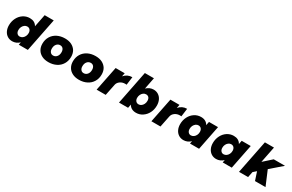

<svg xmlns="http://www.w3.org/2000/svg" viewBox="187 -2218 5621 3701"><g transform="rotate(30 2997.0 -367.0)"><path d="M129 -23C160 -3 196 7 236 7C295 7 348 -15 394 -59L382 0H584L732 -742H530L475 -463C460 -492 438 -514 411 -529C384 -544 351 -551 314 -551C262 -551 214 -537 171 -509C127 -480 93 -442 68 -393C43 -344 30 -289 30 -230C30 -183 39 -142 56 -107C73 -71 98 -43 129 -23ZM377 -164C358 -151 338 -144 317 -144C292 -144 272 -153 257 -171C242 -188 234 -212 234 -243C234 -269 239 -293 250 -315C261 -336 275 -354 293 -367C310 -380 330 -386 351 -386C377 -386 398 -377 413 -359C428 -341 436 -317 436 -288C436 -262 431 -238 420 -216C409 -194 395 -177 377 -164Z M1245 -520C1203 -541 1154 -551 1098 -551C1033 -551 976 -538 926 -513C875 -487 836 -451 808 -405C780 -358 766 -305 766 -245C766 -194 777 -150 800 -112C822 -74 854 -45 896 -24C937 -3 986 7 1042 7C1107 7 1164 -6 1215 -32C1265 -57 1304 -93 1332 -140C1360 -186 1374 -239 1374 -300C1374 -351 1363 -395 1341 -433C1318 -470 1286 -499 1245 -520ZM1002 -353C1023 -378 1049 -391 1082 -391C1109 -391 1130 -381 1146 -362C1161 -343 1169 -317 1169 -285C1169 -244 1159 -212 1138 -187C1117 -162 1091 -149 1058 -149C1031 -149 1010 -159 995 -178C979 -197 971 -222 971 -254C971 -295 981 -328 1002 -353Z M1925 -520C1883 -541 1834 -551 1778 -551C1713 -551 1656 -538 1606 -513C1555 -487 1516 -451 1488 -405C1460 -358 1446 -305 1446 -245C1446 -194 1457 -150 1480 -112C1502 -74 1534 -45 1576 -24C1617 -3 1666 7 1722 7C1787 7 1844 -6 1895 -32C1945 -57 1984 -93 2012 -140C2040 -186 2054 -239 2054 -300C2054 -351 2043 -395 2021 -433C1998 -470 1966 -499 1925 -520ZM1682 -353C1703 -378 1729 -391 1762 -391C1789 -391 1810 -381 1826 -362C1841 -343 1849 -317 1849 -285C1849 -244 1839 -212 1818 -187C1797 -162 1771 -149 1738 -149C1711 -149 1690 -159 1675 -178C1659 -197 1651 -222 1651 -254C1651 -295 1661 -328 1682 -353Z M2592 -552C2520 -552 2460 -524 2411 -467L2426 -544H2224L2115 0H2317L2368 -252C2375 -287 2394 -316 2426 -339C2457 -362 2495 -373 2538 -373C2545 -373 2555 -372 2568 -371Z M3176 -521C3145 -541 3109 -551 3069 -551C3040 -551 3012 -545 2985 -534C2958 -522 2934 -505 2911 -484L2962 -742H2760L2613 0H2815L2831 -81C2846 -52 2868 -30 2895 -15C2922 0 2955 8 2992 8C3044 8 3092 -6 3135 -35C3178 -63 3213 -102 3238 -151C3263 -200 3275 -254 3275 -313C3275 -360 3266 -401 3249 -437C3232 -473 3207 -501 3176 -521ZM2929 -380C2947 -393 2967 -399 2988 -399C3014 -399 3035 -390 3050 -373C3065 -355 3072 -331 3072 -300C3072 -275 3067 -251 3056 -229C3045 -207 3031 -190 3013 -177C2995 -164 2976 -158 2955 -158C2929 -158 2908 -167 2893 -185C2878 -202 2870 -226 2870 -256C2870 -281 2875 -305 2886 -327C2897 -349 2911 -367 2929 -380Z M3811 -552C3739 -552 3679 -524 3630 -467L3645 -544H3443L3334 0H3536L3587 -252C3594 -287 3613 -316 3645 -339C3676 -362 3714 -373 3757 -373C3764 -373 3774 -372 3787 -371Z M3940 -23C3971 -3 4007 7 4047 7C4106 7 4159 -15 4205 -59L4193 0H4395L4503 -544H4302L4286 -463C4271 -492 4249 -514 4222 -529C4195 -544 4162 -551 4125 -551C4073 -551 4025 -537 3982 -509C3938 -480 3904 -442 3879 -393C3854 -344 3841 -289 3841 -230C3841 -183 3850 -142 3867 -107C3884 -71 3909 -43 3940 -23ZM4188 -164C4169 -151 4149 -144 4128 -144C4103 -144 4083 -153 4068 -171C4053 -188 4045 -212 4045 -243C4045 -269 4050 -293 4061 -315C4072 -336 4086 -354 4104 -367C4121 -380 4141 -386 4162 -386C4188 -386 4209 -377 4224 -359C4239 -341 4247 -317 4247 -288C4247 -262 4242 -238 4231 -216C4220 -194 4206 -177 4188 -164Z M4668 -23C4699 -3 4735 7 4775 7C4834 7 4887 -15 4933 -59L4921 0H5123L5231 -544H5030L5014 -463C4999 -492 4977 -514 4950 -529C4923 -544 4890 -551 4853 -551C4801 -551 4753 -537 4710 -509C4666 -480 4632 -442 4607 -393C4582 -344 4569 -289 4569 -230C4569 -183 4578 -142 4595 -107C4612 -71 4637 -43 4668 -23ZM4916 -164C4897 -151 4877 -144 4856 -144C4831 -144 4811 -153 4796 -171C4781 -188 4773 -212 4773 -243C4773 -269 4778 -293 4789 -315C4800 -336 4814 -354 4832 -367C4849 -380 4869 -386 4890 -386C4916 -386 4937 -377 4952 -359C4967 -341 4975 -317 4975 -288C4975 -262 4970 -238 4959 -216C4948 -194 4934 -177 4916 -164Z M5994 -544H5743L5562 -382L5634 -742H5432L5284 0H5486L5511 -125L5579 -185L5640 0H5874L5738 -322Z"/></g></svg>

Font: Argentum Sans ExtraBold
Style: Italic
Weight: 800
Italic angle: -11.3°
Designer: Julieta Ulanovsky
Foundry: Julieta Ulanovsky
Version: Version 5.001;February 15, 2019;FontCreator 11.5.0.2425 64-b